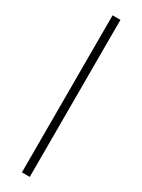

<svg xmlns="http://www.w3.org/2000/svg" viewBox="-214 -824 628 847"><g transform="rotate(30 100.0 -400.0)"><path d="M80 0V-800H120V0Z"/></g></svg>

Font: Cooper Hewitt
Style: Light
Weight: 703
Designer: Village Type and Design LLC
Foundry: Cooper Hewitt Smithsonian Design Museum
Version: 1.000